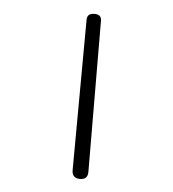

<svg xmlns="http://www.w3.org/2000/svg" viewBox="-199 -901 949 1054"><g transform="rotate(30 275.0 -374.0)"><path d="M85.9 -785.6Q122.6 -804.2 137.7 -772.5L492.7 -19.5Q511.7 20.5 471.7 38.1Q431.2 56.2 413.1 15.6L66.9 -736.8Q52.2 -768.6 85.9 -785.6Z"/></g></svg>

Font: Comic Relief LRS
Style: Regular
Weight: 400
Designer: Jeff Davis
Foundry: Loudifier
Version: Version 1.0